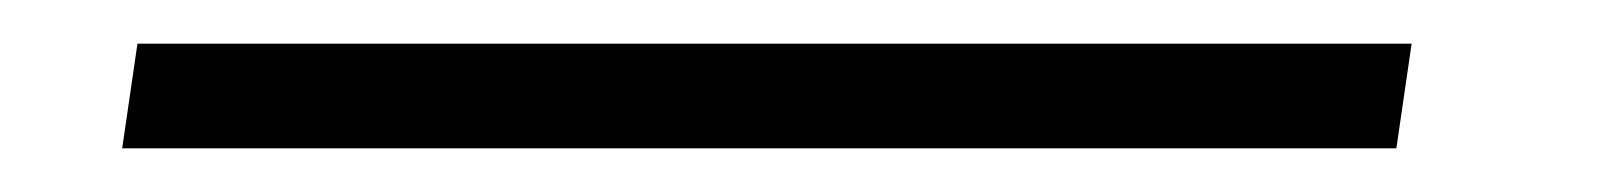

<svg xmlns="http://www.w3.org/2000/svg" viewBox="-20 62 734 88"><path d="M36 130 43 82H627L620 130Z"/></svg>

Font: Lexend ExtLt
Style: Italic
Weight: 250
Italic angle: -8.13011°
Designer: Bonnie Shaver-Troup, Thomas Jockin
Foundry: Lexend
Version: Version 1.007